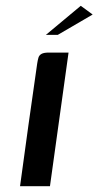

<svg xmlns="http://www.w3.org/2000/svg" viewBox="-20 -641 339 661"><path d="M49 0Q63 -105 78 -211Q93 -317 108 -422Q110 -435 112.5 -443Q115 -451 123 -455.5Q131 -460 148 -460H216L152 0ZM138 -521 258 -621 299 -591 179 -521Z"/></svg>

Font: Genos Medium
Style: Italic
Weight: 500
Italic angle: -8°
Designer: Robert E. Leuschke
Foundry: Robert E. Leuschke
Version: Version 1.010